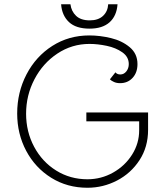

<svg xmlns="http://www.w3.org/2000/svg" viewBox="-20 -865 775 905"><path d="M678 -335V-253Q678 -172 637.5 -110Q597 -48 531.5 -14Q466 20 392 20Q297 20 221.5 -27Q146 -74 103.5 -154Q61 -234 61 -330Q61 -430 105 -514.5Q149 -599 226.5 -648.5Q304 -698 401 -698Q451 -698 503 -685.5Q555 -673 591.5 -642.5Q628 -612 628 -563Q628 -523 605 -498Q582 -473 546 -473Q530 -473 517.5 -478.5Q505 -484 498 -491L524 -524Q532 -514 547 -514Q564 -514 575.5 -528.5Q587 -543 587 -563Q587 -597 556.5 -618.5Q526 -640 483 -649Q440 -658 402 -658Q319 -658 250.5 -612.5Q182 -567 142.5 -491.5Q103 -416 103 -329Q103 -244 141 -173Q179 -102 245 -61Q311 -20 392 -20Q457 -20 513 -51.5Q569 -83 602.5 -136Q636 -189 636 -251V-293H387V-335ZM268 -845H312Q316 -812 338.5 -790.5Q361 -769 403 -769Q443 -769 465.5 -790Q488 -811 490 -845H534Q530 -790 496.5 -760Q463 -730 402 -730Q338 -730 305 -761Q272 -792 268 -845Z"/></svg>

Font: Bellota Light
Style: Regular
Weight: 300
Designer: Kemie Guaida
Foundry: Kemie Guaida
Version: Version 4.001